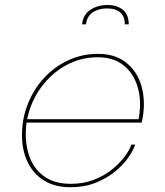

<svg xmlns="http://www.w3.org/2000/svg" viewBox="-20 -758 677 786"><path d="M82 -256 85.5 -270H554.5L547 -267Q549.5 -277.5 551.5 -298.5Q553.5 -319.5 553.5 -330.5Q553.5 -382.5 534.5 -426.5Q515.5 -470.5 477 -497Q438.5 -523.5 380 -523.5Q318.5 -523.5 265.2 -498.2Q212 -473 171.5 -428.8Q131 -384.5 108.2 -327.8Q85.5 -271 85.5 -208Q85.5 -151.5 105.2 -105.5Q125 -59.5 166 -32.5Q207 -5.5 269.5 -5.5Q322 -5.5 364.8 -22.2Q407.5 -39 439.2 -64.8Q471 -90.5 491 -117.8Q511 -145 517.5 -166H533Q525.5 -141.5 504.5 -111.8Q483.5 -82 449.5 -54.5Q415.5 -27 370 -9.2Q324.5 8.5 268.5 8.5Q204.5 8.5 160 -19.2Q115.5 -47 92.8 -95.2Q70 -143.5 70 -205Q70 -272.5 94 -332.8Q118 -393 160.5 -439Q203 -485 259.5 -511.2Q316 -537.5 381 -537.5Q443 -537.5 484.8 -510Q526.5 -482.5 547.8 -436Q569 -389.5 569 -332Q569 -313 566.8 -294.2Q564.5 -275.5 560 -256ZM316 -658.5Q320 -698 350 -717.8Q380 -737.5 419.5 -737.5Q459.5 -737.5 483.2 -717.8Q507 -698 507 -658.5H491Q491 -690.5 472.2 -707Q453.5 -723.5 418 -723.5Q383 -723.5 359.2 -707Q335.5 -690.5 332 -658.5Z"/></svg>

Font: Epilogue Thin
Style: Italic
Weight: 250
Italic angle: -12°
Designer: Tyler Finck
Foundry: Etcetera Type Co
Version: Version 2.112